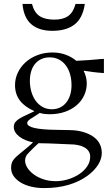

<svg xmlns="http://www.w3.org/2000/svg" viewBox="-20 -709 550 979"><path d="M143.1 -689Q154.3 -645.5 181.6 -627.2Q209 -608.9 256.8 -608.9Q302.2 -608.9 328.1 -627.7Q354 -646.5 365.2 -689H412.6Q401.9 -616.2 359.9 -584Q317.9 -551.8 247.1 -551.8Q178.7 -551.8 139.6 -585.4Q100.6 -619.1 94.7 -689ZM344.7 -273.9Q344.7 -305.7 336.9 -331.8Q329.1 -357.9 314.7 -376.7Q300.3 -395.5 279.8 -406Q259.3 -416.5 233.9 -416.5Q210 -416.5 191.2 -408Q172.4 -399.4 159.2 -383.8Q146 -368.2 139.2 -345.9Q132.3 -323.7 132.3 -296.4Q132.3 -268.1 139.9 -241.7Q147.5 -215.3 161.6 -195.6Q175.8 -175.8 196.8 -163.8Q217.8 -151.9 244.1 -151.9Q267.6 -151.9 286.1 -160.9Q304.7 -169.9 317.6 -186Q330.6 -202.1 337.6 -224.6Q344.7 -247.1 344.7 -273.9ZM439.9 90.3Q439.9 74.2 432.1 62.3Q424.3 50.3 410.4 42.5Q396.5 34.7 377.7 30.8Q358.9 26.9 337.4 26.9Q320.8 26.4 301.8 25.4Q282.7 24.4 263.4 23.7Q244.1 22.9 224.9 22.2Q205.6 21.5 188 21.5Q178.7 21.5 176.8 21Q171.9 25.4 164.8 32Q157.7 38.6 149.7 46.4Q141.6 54.2 133.3 62.7Q125 71.3 117.7 79.6Q112.8 86.4 110.4 94.2Q107.9 102.1 107.9 109.4Q107.9 127.4 119.4 146Q130.9 164.6 151.6 179.9Q172.4 195.3 201.2 205.1Q230 214.8 264.6 214.8Q295.9 214.8 327.1 205.3Q358.4 195.8 383.5 179.2Q408.7 162.6 424.3 139.6Q439.9 116.7 439.9 90.3ZM509.8 -336.4Q480 -338.4 454.8 -341.6Q429.7 -344.7 406.2 -348.6Q414.6 -332 418.5 -315.7Q422.4 -299.3 422.4 -283.7Q422.4 -251.5 409.2 -222.9Q396 -194.3 371.3 -172.9Q346.7 -151.4 311.3 -138.9Q275.9 -126.5 231 -126.5Q219.7 -126.5 207.5 -127.9Q195.3 -129.4 182.6 -133.3Q178.2 -129.9 168.7 -123.8Q159.2 -117.7 145.5 -108.9Q118.7 -94.2 118.7 -81.5Q118.7 -48.3 270 -46.9Q308.1 -46.4 334 -45.7Q359.9 -44.9 372.1 -43Q405.8 -37.6 429.9 -26.6Q454.1 -15.6 469.5 -0.7Q484.9 14.2 491.9 32.5Q499 50.8 499 70.8Q499 101.6 480 131.6Q460.9 161.6 425.8 187.5Q383.8 217.8 328.4 233.9Q272.9 250 204.6 250Q169.4 250 138.9 242.7Q108.4 235.4 85.7 221.7Q63 208 49.8 189.2Q36.6 170.4 36.6 147Q36.6 134.8 39.1 125.5Q41.5 116.2 47.6 107.4Q53.7 98.6 64.2 88.9Q74.7 79.1 90.8 66.4Q98.6 60.1 106.9 53.2Q115.2 46.4 123 39.8Q130.9 33.2 137.5 27.3Q144 21.5 148.4 16.6Q128.9 13.2 111.1 5.9Q93.3 -1.5 79.6 -11.7Q65.9 -22 58.1 -34.7Q50.3 -47.4 50.3 -61.5Q50.3 -76.2 58.1 -86.2Q65.9 -96.2 79.8 -104.7Q93.8 -113.3 113 -121.8Q132.3 -130.4 155.8 -142.1Q106.4 -163.6 81.5 -196.3Q56.6 -229 56.6 -274.9Q56.6 -308.6 71 -338.9Q85.4 -369.1 110.8 -391.8Q136.2 -414.6 171.1 -428Q206.1 -441.4 247.6 -441.4Q284.2 -441.4 315.2 -429.9Q346.2 -418.5 369.1 -398.9Q397.9 -399.9 431.9 -402.6Q465.8 -405.3 497.6 -408.2Q500 -408.2 503.7 -408.2Q507.3 -408.2 509.8 -409.2Z"/></svg>

Font: HM XNiloofar
Style: Regular
Weight: 400
Designer: Hossein Movahhedian
Version: Version 2.8, 2015